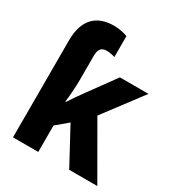

<svg xmlns="http://www.w3.org/2000/svg" viewBox="-181 -884 926 1000"><g transform="rotate(30 281.5 -383.5)"><path d="M47 -583V0H199V-159L268 -217L385 0H554L371 -318L545 -549H373L256 -388C232 -355 212 -327 193 -297H190C195 -341 199 -391 199 -435V-579C199 -619 215 -635 245 -635C264 -635 283 -630 295 -626V-752C280 -758 247 -767 214 -767C110 -767 47 -710 47 -583Z"/></g></svg>

Font: Noto Sans Mono SemiCondensed ExtraBold
Style: Regular
Weight: 800
Width: 4
Designer: Monotype Design Team
Foundry: Monotype Imaging Inc.
Version: Version 2.014